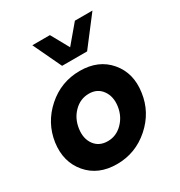

<svg xmlns="http://www.w3.org/2000/svg" viewBox="-178 -872 940 1004"><g transform="rotate(-30 291.5 -370.0)"><path d="M164 -750H270L330 -642L421 -750H527L396 -579H245ZM238 10Q125 10 61.5 -65Q-2 -140 13 -250Q29 -360 113.5 -435Q198 -510 311 -510Q424 -510 487.5 -435Q551 -360 535 -250Q520 -140 435 -65Q350 10 238 10ZM256 -118Q307 -118 345 -156Q383 -194 391 -250Q399 -306 371.5 -344.5Q344 -383 293 -383Q241 -383 203 -345Q165 -307 157 -250Q149 -193 176.5 -155.5Q204 -118 256 -118Z"/></g></svg>

Font: Oakes Grotesk Bold
Style: Italic
Weight: 700
Italic angle: -8°
Designer: Samuel Oakes
Foundry: Samuel Oakes
Version: Version 1.000;PS 001.000;hotconv 1.0.88;makeotf.lib2.5.64775